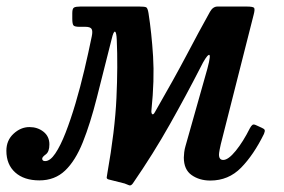

<svg xmlns="http://www.w3.org/2000/svg" viewBox="-64 -540 868 587"><path d="M711.5 -495 611 -99Q609.5 -93.5 607.5 -82.5Q605.5 -71.5 605.5 -67.5Q605.5 -51 618.5 -51Q634 -51 656.8 -79Q679.5 -107 700 -148Q704 -155.5 707.8 -158.2Q711.5 -161 719.5 -157L737 -149Q744 -146 745.2 -142.5Q746.5 -139 743 -130.5Q711.5 -66.5 673 -27.2Q634.5 12 579 12Q545.5 12 521.8 -4.8Q498 -21.5 498 -58.5Q498 -64 499.2 -74.5Q500.5 -85 503 -93L570 -330Q582.5 -376.5 574 -372Q565.5 -367.5 548.5 -333Q505.5 -249 455.2 -159.8Q405 -70.5 342 21Q336.5 28.5 330.8 26.5Q325 24.5 317 21L267.5 8.5Q262 6.5 262.2 2.8Q262.5 -1 264 -9Q287.5 -141.5 292 -240.2Q296.5 -339 293 -418Q292 -442 287.5 -443.2Q283 -444.5 277.5 -421Q252.5 -321.5 232.2 -241.8Q212 -162 189.2 -105.2Q166.5 -48.5 135 -18.5Q103.5 11.5 56.5 11.5Q9.5 11.5 -17.5 -12.8Q-44.5 -37 -44.5 -79Q-44.5 -111 -22.5 -131.2Q-0.5 -151.5 26 -151.5Q51 -151.5 69 -137.2Q87 -123 87 -98.5Q87 -76 76 -68Q65 -60 65 -55Q65 -47.5 74 -47.5Q89.5 -47.5 105.2 -71Q121 -94.5 136.5 -134.2Q152 -174 166.8 -223.8Q181.5 -273.5 194 -326.5Q206.5 -379.5 216.5 -428.5Q220 -445 216 -451.5Q212 -458 197.5 -458H179.5Q164 -458 160.5 -462.5Q157 -467 157 -483V-500Q157 -514.5 162.8 -517.2Q168.5 -520 182 -520H362Q379 -520 383.2 -517.5Q387.5 -515 390 -500Q399.5 -439.5 404 -367.8Q408.5 -296 399 -203Q398 -194.5 401.2 -191.2Q404.5 -188 409.5 -197Q469 -300.5 506.8 -372.2Q544.5 -444 578 -504Q587 -520 601 -520H690Q709.5 -520 712.8 -516Q716 -512 711.5 -495Z"/></svg>

Font: Besley* Narrow Medium
Style: Italic
Weight: 500
Width: 4
Italic angle: -13°
Designer: Owen Earl
Foundry: indestructible type*
Version: Version 3.000; ttfautohint (v1.8.3)